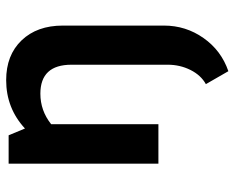

<svg xmlns="http://www.w3.org/2000/svg" viewBox="-89 -445 761 623"><g transform="rotate(-90 291.5 -133.5)"><path d="M72 0V-486H164L186 -433Q252 -494 343 -494Q424 -494 472 -444Q520 -394 520 -310V18Q520 89 479.5 146.5Q439 204 372 227L330 154Q359 138 376 104Q393 70 393 30V-282Q393 -383 299 -383Q244 -383 200 -348V0Z"/></g></svg>

Font: Cantarell
Style: Bold
Weight: 700
Designer: Dave Crossland, Nikolaus Waxweiler, Florian Fecher, Jacques Le Bailly, Eben Sorkin, Alexei Vanyashin, Alexios Zavras, Em
Version: Version 0.303